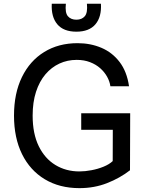

<svg xmlns="http://www.w3.org/2000/svg" viewBox="-20 -964 760 994"><path d="M391.5 10Q288 10 211.8 -36Q135.5 -82 94 -166.2Q52.5 -250.5 52.5 -365.5Q52.5 -480.5 93.5 -564.8Q134.5 -649 208.8 -694.8Q283 -740.5 381.5 -740.5Q448.5 -740.5 505 -716.5Q561.5 -692.5 599.2 -643Q637 -593.5 648 -517.5H551.5Q548 -542.5 534.5 -566.8Q521 -591 498.8 -610.8Q476.5 -630.5 446 -642.2Q415.5 -654 377 -654Q329 -654 287.8 -635Q246.5 -616 215.2 -579.2Q184 -542.5 166.5 -488.8Q149 -435 149 -365.5Q149 -272 180.5 -207.5Q212 -143 266.8 -109.8Q321.5 -76.5 391 -76.5Q420.5 -76.5 453.5 -82.8Q486.5 -89 516 -101Q545.5 -113 563.5 -130L564 -292H400.5V-377.5H654L653 -82.5Q600 -41.5 534 -15.8Q468 10 391.5 10ZM375.5 -800Q309 -800 276.8 -838.2Q244.5 -876.5 248 -944.5H321Q316 -898 331.5 -880Q347 -862 375.5 -862Q403.5 -862 419 -880Q434.5 -898 430 -944.5H502.5Q506.5 -876.5 474 -838.2Q441.5 -800 375.5 -800Z"/></svg>

Font: Spline Sans
Style: Regular
Weight: 400
Designer: Eben Sorkin, Mirko Velimirovic
Foundry: Sorkin Type
Version: Version 1.001